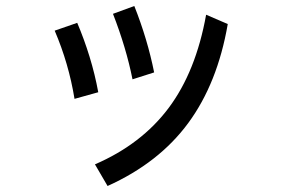

<svg xmlns="http://www.w3.org/2000/svg" viewBox="-20 -544 960 639"><path d="M738 -464Q704 -267 606.5 -134.5Q509 -2 338 75L296 3Q451 -64 541.5 -185Q632 -306 666 -495ZM427 -524Q471 -413 493 -303L421 -280Q400 -385 356 -498ZM237 -468Q260 -414 278 -355.5Q296 -297 307 -237L228 -215Q209 -332 162 -442Z"/></svg>

Font: BM YEONSUNG
Style: Regular
Weight: 400
Designer: Bongjin Kim; Myungsoo Han; Jaehyun Keum; Jihee Min; Dokyung Lee; Chorong Kim; Jooyeon Kang; Sang-a Kim;
Foundry: Sandoll Communications Inc.
Version: Version 1.000;PS 1;hotconv 16.6.51;makeotf.lib2.5.65220